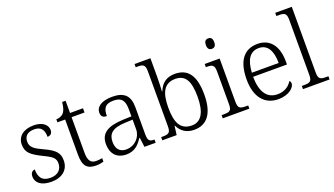

<svg xmlns="http://www.w3.org/2000/svg" viewBox="-67 -1274 3123 1797"><g transform="rotate(-20 1494.5 -375.0)"><path d="M208 10C312 10 382 -45 382 -140C382 -213 349 -251 245 -299C160 -338 120 -363 120 -420C120 -471 150 -507 220 -507C283 -507 315 -474 315 -398C347 -398 364 -418 364 -449C364 -497 321 -544 228 -544C128 -544 63 -494 63 -412C63 -332 106 -298 215 -244C305 -202 326 -179 326 -130C326 -72 286 -28 211 -28C124 -28 98 -80 98 -152C79 -152 54 -138 54 -96C54 -37 103 10 208 10Z M653 10C678 10 708 5 727 -1V-36C706 -32 689 -30 666 -30C615 -30 589 -61 589 -137V-494H718V-536H589V-658H555C549 -601 537 -570 519 -551C501 -533 474 -524 448 -524V-494H525V-143C525 -30 563 10 653 10Z M953 10C1043 10 1085 -44 1118 -94H1123L1135 0H1247V-32H1243C1194 -32 1182 -48 1182 -112V-379C1182 -491 1130 -544 1010 -544C904 -544 847 -502 847 -446C847 -406 866 -391 903 -391C903 -460 921 -506 1008 -506C1104 -506 1118 -450 1118 -372V-310L1035 -307C879 -301 805 -254 805 -148C805 -40 869 10 953 10ZM968 -35C900 -35 870 -80 870 -145C870 -224 912 -269 1044 -274L1118 -277V-181C1118 -105 1056 -35 968 -35Z M1630 10C1755 10 1829 -79 1829 -268C1829 -461 1763 -545 1633 -545C1549 -545 1498 -502 1470 -431H1466C1469 -464 1471 -532 1471 -569V-760H1313V-728H1331C1383 -728 1407 -721 1407 -655V-105C1407 -39 1385 -32 1327 -32H1313V0H1456L1467 -88H1471C1500 -27 1553 10 1630 10ZM1623 -36C1507 -36 1470 -121 1470 -269C1470 -418 1512 -499 1622 -499C1724 -499 1763 -426 1763 -270C1763 -120 1717 -36 1623 -36Z M2043 -646C2066 -646 2084 -658 2084 -698C2084 -738 2066 -750 2043 -750C2019 -750 2001 -738 2001 -698C2001 -658 2019 -646 2043 -646ZM1915 0H2180V-32H2159C2101 -32 2079 -39 2079 -105V-536H1930V-504H1940C1991 -504 2015 -497 2015 -431V-102C2015 -38 1993 -32 1935 -32H1915Z M2467 10C2578 10 2633 -50 2633 -87C2633 -101 2627 -110 2619 -114C2595 -72 2548 -36 2476 -36C2376 -36 2316 -110 2315 -268H2652V-299C2652 -457 2578 -544 2458 -544C2324 -544 2249 -451 2249 -263C2249 -89 2332 10 2467 10ZM2584 -308H2317C2324 -431 2365 -503 2456 -503C2545 -503 2584 -425 2584 -308Z M2714 0H2979V-32H2958C2901 -32 2879 -39 2879 -105V-760H2714V-728H2740C2791 -728 2815 -721 2815 -655V-105C2815 -39 2793 -32 2735 -32H2714Z"/></g></svg>

Font: Noto Serif Georgian Light
Style: Regular
Weight: 300
Designer: Monotype Design Team, Akaki Razmadze
Foundry: Google LLC
Version: Version 2.003